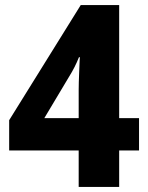

<svg xmlns="http://www.w3.org/2000/svg" viewBox="-20 -734 581 754"><path d="M526 -143H448V0H289V-143H16V-262L297 -714H448V-270H526ZM289 -381Q289 -392 289.5 -412Q290 -432 291 -453Q292 -474 292.5 -489.5Q293 -505 294 -509H290Q274 -469 252 -434L154 -270H289Z"/></svg>

Font: Noto Sans Gujarati SemiCondensed ExtraBold
Style: Regular
Weight: 800
Width: 4
Designer: Jelle Bosma - Monotype Design Team, Universal Thirst
Foundry: Monotype Imaging Inc.
Version: Version 2.106; ttfautohint (v1.8.4.7-5d5b)